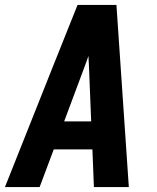

<svg xmlns="http://www.w3.org/2000/svg" viewBox="-38 -755 634 775"><path d="M-18 0H122L179 -152H335L341 0H482L432 -735H275L177 -490ZM221 -265 305 -490Q313 -511 319 -529Q320 -511 321 -490L330 -265Z"/></svg>

Font: Iosevka Sparkle XBdObl
Style: Regular
Weight: 800
Italic angle: -9°
Designer: Belleve Invis
Foundry: Belleve Invis
Version: Version 4.5.0; ttfautohint (v1.8.3)